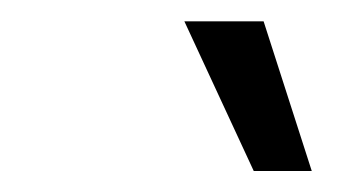

<svg xmlns="http://www.w3.org/2000/svg" viewBox="-20 -775 335 181"><path d="M219.2 -613.8 153.8 -754.9H228.5L273.9 -613.8Z"/></svg>

Font: Inter 17pt Light
Style: Italic
Weight: 300
Italic angle: -9.3988°
Version: Version 4.001;git-66647c0bb